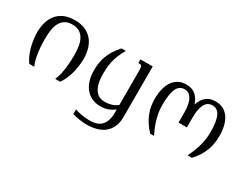

<svg xmlns="http://www.w3.org/2000/svg" viewBox="-81 -997 2120 1673"><g transform="rotate(30 979.5 -160.0)"><path d="M150.9 -259.3Q150.9 -238.8 152.1 -207Q153.3 -175.3 157.5 -139.4Q161.6 -103.5 169.7 -67.1Q177.7 -30.8 191.9 0H141.6Q123.5 -24.9 110.8 -52.7Q98.1 -80.6 89.4 -108.4Q80.6 -136.2 75.4 -162.6Q70.3 -189 67.6 -210.9Q64.9 -232.9 64.2 -249.5Q63.5 -266.1 63.5 -273.9Q63.5 -327.1 76.9 -373.8Q90.3 -420.4 118.7 -455.1Q147 -489.7 191.4 -509.5Q235.8 -529.3 297.4 -529.3Q358.9 -529.3 402.8 -509.5Q446.8 -489.7 475.3 -455.1Q503.9 -420.4 517.3 -373.8Q530.8 -327.1 530.8 -273.9Q530.8 -265.6 530 -249.3Q529.3 -232.9 526.6 -210.7Q523.9 -188.5 518.8 -162.1Q513.7 -135.7 504.9 -108.2Q496.1 -80.6 483.4 -52.7Q470.7 -24.9 452.6 0H402.8Q417 -30.8 425 -67.1Q433.1 -103.5 437.3 -139.4Q441.4 -175.3 442.6 -207Q443.8 -238.8 443.8 -259.3Q443.8 -306.2 437.5 -347.4Q431.2 -388.7 414.8 -419.2Q398.4 -449.7 370.1 -467.5Q341.8 -485.4 297.4 -485.4Q252.9 -485.4 224.6 -467.5Q196.3 -449.7 179.9 -419.2Q163.6 -388.7 157.2 -347.4Q150.9 -306.2 150.9 -259.3Z M1000.5 -433.6Q1000.5 -448.7 999 -458Q997.6 -467.3 994.1 -472.7Q990.7 -478 985.8 -480Q981 -481.9 974.6 -481.9H960.9V-518.6H1084.5V-8.8Q1084.5 49.8 1064.9 91.3Q1045.4 132.8 1012 158.7Q978.5 184.6 934.1 196.5Q889.6 208.5 840.3 208.5Q801.8 208.5 763.4 202.1Q725.1 195.8 692.9 186.5V140.1Q704.6 144.5 721.9 148.9Q739.3 153.3 759 156.7Q778.8 160.2 799.8 162.4Q820.8 164.6 840.3 164.6Q871.6 164.6 900.6 157.7Q929.7 150.9 951.9 131.8Q974.1 112.8 987.3 79.1Q1000.5 45.4 1000.5 -8.3V-37.1Q971.2 -14.6 937.3 -2Q903.3 10.7 860.4 10.7Q817.9 10.7 781 -4.6Q744.1 -20 716.6 -50.8Q689 -81.5 673.3 -127.9Q657.7 -174.3 657.7 -236.3Q657.7 -270.5 662.6 -305.2Q667.5 -339.8 680.2 -375.2Q692.9 -410.6 714.8 -446.5Q736.8 -482.4 770.5 -518.6H814.5Q789.6 -477.5 775.1 -440.4Q760.7 -403.3 753.2 -369.6Q745.6 -335.9 743.7 -305.4Q741.7 -274.9 741.7 -247.1Q741.7 -186 753.2 -146.5Q764.6 -106.9 783.2 -83.7Q801.8 -60.5 825.9 -51.3Q850.1 -42 875.5 -42Q911.1 -42 942.6 -51.8Q974.1 -61.5 1000.5 -82.5Z M1523.9 -309.6Q1523.9 -357.9 1516.1 -391.6Q1508.3 -425.3 1495.1 -446Q1481.9 -466.8 1464.4 -476.3Q1446.8 -485.8 1427.7 -485.8Q1374 -485.8 1349.4 -434.6Q1324.7 -383.3 1324.7 -271.5Q1324.7 -243.7 1328.1 -213.1Q1331.5 -182.6 1340.1 -148.9Q1348.6 -115.2 1362.5 -78.1Q1376.5 -41 1397.5 0H1358.4Q1323.7 -36.6 1301.3 -72.8Q1278.8 -108.9 1265.1 -144Q1251.5 -179.2 1246.1 -213.9Q1240.7 -248.5 1240.7 -283.2Q1240.7 -340.3 1252.4 -386Q1264.2 -431.6 1286.9 -463.4Q1309.6 -495.1 1342.3 -512.2Q1375 -529.3 1417.5 -529.3Q1448.7 -529.3 1472.7 -521Q1496.6 -512.7 1514.4 -497.3Q1532.2 -481.9 1544.7 -460.7Q1557.1 -439.5 1565.9 -413.6Q1574.7 -439.5 1587.2 -460.7Q1599.6 -481.9 1617.4 -497.3Q1635.3 -512.7 1659.2 -521Q1683.1 -529.3 1714.4 -529.3Q1756.3 -529.3 1789.3 -512.5Q1822.3 -495.6 1845 -463.9Q1867.7 -432.1 1879.4 -386.7Q1891.1 -341.3 1891.1 -284.7Q1891.1 -250 1886.2 -215.1Q1881.3 -180.2 1868.9 -144.5Q1856.4 -108.9 1834.5 -72.8Q1812.5 -36.6 1778.3 0H1734.4Q1755.4 -41 1769.3 -78.1Q1783.2 -115.2 1791.7 -148.9Q1800.3 -182.6 1803.7 -213.1Q1807.1 -243.7 1807.1 -271.5Q1807.1 -327.1 1801 -367.7Q1794.9 -408.2 1782.2 -434.6Q1769.5 -460.9 1750.2 -473.4Q1731 -485.8 1704.1 -485.8Q1684.6 -485.8 1667 -476.6Q1649.4 -467.3 1636.2 -446.3Q1623 -425.3 1615.5 -391.6Q1607.9 -357.9 1607.9 -309.6V-207.5H1523.9Z"/></g></svg>

Font: Arian AMU Serif
Style: Regular
Weight: 400
Designer: Ruben Hakobyan (Tarumian)
Foundry: Ruben Hakobyan (Tarumian)
Version: Version 1.002